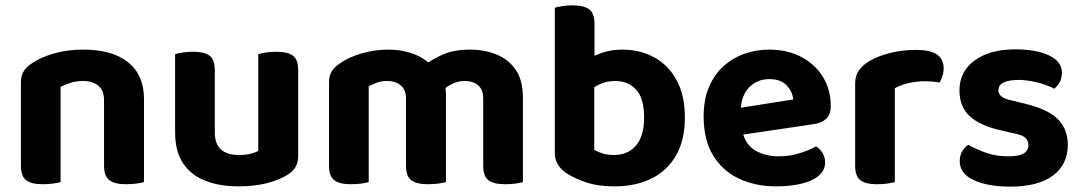

<svg xmlns="http://www.w3.org/2000/svg" viewBox="-20 -680 4036 716"><path d="M517 -311V-217H368V-306Q368 -343 346.5 -360.5Q325 -378 290 -378Q265 -378 244 -371.5Q223 -365 206 -356V-217H58V-373Q58 -398 68.5 -414.5Q79 -431 99 -444Q131 -466 181 -480.5Q231 -495 291 -495Q399 -495 458 -447.5Q517 -400 517 -311ZM58 -263H206V-1Q196 2 178 4.5Q160 7 139 7Q97 7 77.5 -8Q58 -23 58 -62ZM368 -263H517V-1Q507 2 489 4.5Q471 7 450 7Q408 7 388 -8Q368 -23 368 -62Z M633 -187V-259H781V-188Q781 -142 804.5 -122Q828 -102 871 -102Q898 -102 916 -107Q934 -112 943 -117V-259H1092V-99Q1092 -75 1082.5 -58Q1073 -41 1052 -28Q1020 -8 973.5 3.5Q927 15 870 15Q799 15 745.5 -6Q692 -27 662.5 -71.5Q633 -116 633 -187ZM1092 -214H943V-478Q953 -481 971 -484Q989 -487 1010 -487Q1053 -487 1072.5 -472.5Q1092 -458 1092 -417ZM781 -214H633V-478Q642 -481 660 -484Q678 -487 699 -487Q742 -487 761.5 -472.5Q781 -458 781 -417Z M1643 -331V-217H1494V-312Q1494 -346 1474 -362Q1454 -378 1424 -378Q1402 -378 1384.5 -371.5Q1367 -365 1355 -358V-217H1207V-373Q1207 -398 1217.5 -414.5Q1228 -431 1248 -444Q1281 -467 1329 -481Q1377 -495 1429 -495Q1477 -495 1519 -480Q1561 -465 1592 -434Q1600 -428 1607.5 -421.5Q1615 -415 1619 -407Q1629 -391 1636 -371Q1643 -351 1643 -331ZM1930 -316V-217H1782V-312Q1782 -346 1763 -362Q1744 -378 1713 -378Q1690 -378 1669.5 -368.5Q1649 -359 1634 -346L1556 -432Q1589 -458 1631 -476.5Q1673 -495 1734 -495Q1786 -495 1831 -477Q1876 -459 1903 -420Q1930 -381 1930 -316ZM1207 -263H1355V-1Q1345 2 1327 4.5Q1309 7 1288 7Q1246 7 1226.5 -8Q1207 -23 1207 -62ZM1494 -263H1643V-1Q1633 2 1615 4.5Q1597 7 1576 7Q1533 7 1513.5 -8Q1494 -23 1494 -62ZM1782 -263H1930V-1Q1921 2 1903 4.5Q1885 7 1864 7Q1821 7 1801.5 -8Q1782 -23 1782 -62Z M2301 -495Q2366 -495 2419 -466.5Q2472 -438 2503 -381.5Q2534 -325 2534 -242Q2534 -158 2501.5 -101Q2469 -44 2410 -14.5Q2351 15 2272 15Q2210 15 2165.5 0Q2121 -15 2091 -35Q2070 -50 2059.5 -68Q2049 -86 2049 -110V-427H2196V-121Q2208 -114 2227 -108Q2246 -102 2270 -102Q2321 -102 2351.5 -137Q2382 -172 2382 -242Q2382 -313 2352.5 -345.5Q2323 -378 2274 -378Q2242 -378 2217 -366Q2192 -354 2174 -339L2170 -459Q2193 -472 2226.5 -483.5Q2260 -495 2301 -495ZM2197 -392H2049V-651Q2058 -654 2076 -657Q2094 -660 2115 -660Q2158 -660 2177.5 -645Q2197 -630 2197 -590Z M2696 -170 2690 -270 2938 -309Q2936 -337 2914 -361Q2892 -385 2849 -385Q2804 -385 2774 -354.5Q2744 -324 2742 -268L2747 -199Q2756 -144 2794 -120.5Q2832 -97 2884 -97Q2926 -97 2963 -109Q3000 -121 3023 -134Q3038 -125 3047.5 -109Q3057 -93 3057 -75Q3057 -45 3033.5 -25Q3010 -5 2968.5 5Q2927 15 2874 15Q2797 15 2735.5 -14Q2674 -43 2639 -101Q2604 -159 2604 -246Q2604 -310 2624.5 -357Q2645 -404 2679.5 -434.5Q2714 -465 2757.5 -480Q2801 -495 2848 -495Q2917 -495 2968.5 -467.5Q3020 -440 3049 -393Q3078 -346 3078 -284Q3078 -253 3061 -237Q3044 -221 3014 -217Z M3317 -351V-226H3169V-369Q3169 -397 3182.5 -416.5Q3196 -436 3220 -451Q3253 -471 3299.5 -482.5Q3346 -494 3397 -494Q3499 -494 3499 -426Q3499 -410 3494.5 -396Q3490 -382 3484 -372Q3474 -374 3459.5 -375.5Q3445 -377 3428 -377Q3398 -377 3368 -370Q3338 -363 3317 -351ZM3169 -264 3317 -261V-1Q3307 2 3289 4.5Q3271 7 3250 7Q3208 7 3188.5 -8Q3169 -23 3169 -62Z M3962 -140Q3962 -67 3907 -25.5Q3852 16 3747 16Q3665 16 3612 -8Q3559 -32 3559 -79Q3559 -100 3568 -115.5Q3577 -131 3591 -140Q3619 -124 3656.5 -110.5Q3694 -97 3742 -97Q3815 -97 3815 -139Q3815 -157 3802 -167.5Q3789 -178 3759 -183L3717 -193Q3637 -210 3597.5 -245.5Q3558 -281 3558 -343Q3558 -413 3614.5 -454.5Q3671 -496 3767 -496Q3815 -496 3854.5 -486.5Q3894 -477 3917 -457.5Q3940 -438 3940 -409Q3940 -389 3932 -374Q3924 -359 3911 -349Q3900 -356 3877.5 -364Q3855 -372 3828.5 -377Q3802 -382 3779 -382Q3743 -382 3723 -372.5Q3703 -363 3703 -343Q3703 -330 3714.5 -320.5Q3726 -311 3755 -305L3795 -295Q3884 -275 3923 -237.5Q3962 -200 3962 -140Z"/></svg>

Font: Baloo Bhaijaan 2
Style: Bold
Weight: 700
Designer: Sanskriti Dholi, Noopur Datye and Ek Type
Foundry: Ek Type
Version: Version 1.701